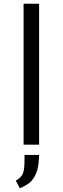

<svg xmlns="http://www.w3.org/2000/svg" viewBox="-20 -773 335 1026"><path d="M106 0V-753H189V0ZM86 233 64 192Q94 176 102.5 154Q111 132 111 80V55H189L188 75Q185 130 169.5 161.5Q154 193 131.5 208.5Q109 224 86 233Z"/></svg>

Font: Ruda
Style: Regular
Weight: 400
Designer: Mariela Monsalve and Angelina Sanchez
Foundry: Mariela Monsalve and Angelina Sanchez
Version: Version 2.000